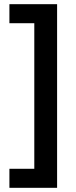

<svg xmlns="http://www.w3.org/2000/svg" viewBox="-20 -738 362 918"><path d="M25 69V160H253V-718H25V-627H144V69Z"/></svg>

Font: Noto Sans Ethiopic SemiCondensed SemiBold
Style: Regular
Weight: 600
Width: 4
Designer: Monotype Design Team
Foundry: Monotype Imaging Inc.
Version: Version 2.102